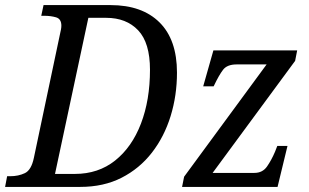

<svg xmlns="http://www.w3.org/2000/svg" viewBox="-40 -734 1212 754"><path d="M-20 0 -12 -42H1Q32 -42 57.5 -54Q83 -66 93 -114L196 -602Q198 -610 199.5 -618.5Q201 -627 201 -633Q201 -660 180 -666Q159 -672 134 -672H122L131 -714H394Q518 -714 586.5 -646Q655 -578 655 -449Q655 -359 630 -278Q605 -197 556.5 -134.5Q508 -72 437.5 -36Q367 0 275 0ZM254 -51Q346 -51 412 -103.5Q478 -156 513.5 -248.5Q549 -341 549 -460Q549 -566 502.5 -615Q456 -664 377 -664H307L176 -51ZM675 0 683 -40 1007 -481H889Q852 -481 836 -460Q820 -439 801 -399L799 -395H758L798 -536H1127L1119 -495L795 -55H959Q991 -55 1008.5 -80Q1026 -105 1040 -138L1049 -161H1089L1050 0Z"/></svg>

Font: Noto Serif SemiCondensed
Style: Italic
Weight: 400
Width: 4
Italic angle: -12°
Designer: Monotype Design Team
Foundry: Monotype Imaging Inc.
Version: Version 2.013